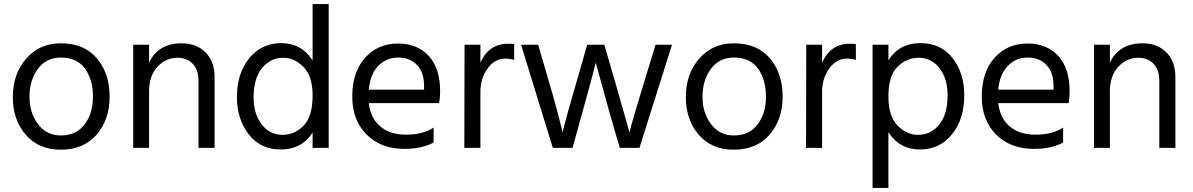

<svg xmlns="http://www.w3.org/2000/svg" viewBox="-20 -727 5866 944"><path d="M519 -252Q519 -139 455 -65Q391 9 279 9Q170 9 106.5 -64.5Q43 -138 43 -250Q43 -363 108.5 -438.5Q174 -514 279 -514Q394 -514 456.5 -440Q519 -366 519 -252ZM125 -251Q125 -172 167 -116.5Q209 -61 279 -61Q355 -61 396 -115.5Q437 -170 437 -251Q437 -335 398 -389.5Q359 -444 279 -444Q207 -444 166 -388Q125 -332 125 -251Z M1035 0H956V-328Q956 -384 927.5 -413.5Q899 -443 853 -443Q796 -443 754.5 -399Q713 -355 713 -277V0H635V-507H713V-419Q758 -514 873 -514Q947 -514 991 -469Q1035 -424 1035 -349Z M1227 -248Q1227 -166 1267 -115Q1307 -64 1368 -64Q1430 -64 1473.5 -110Q1517 -156 1517 -257Q1517 -353 1472 -398Q1427 -443 1373 -443Q1310 -443 1268.5 -392.5Q1227 -342 1227 -248ZM1596 0H1517V-75Q1463 8 1361 8Q1260 8 1202.5 -67Q1145 -142 1145 -249Q1145 -368 1206 -441.5Q1267 -515 1363 -515Q1462 -515 1517 -430V-707H1596Z M2112 -26Q2053 5 1968 5Q1853 5 1782.5 -65.5Q1712 -136 1712 -252Q1712 -373 1775 -443Q1838 -513 1937 -513Q2032 -513 2088 -452Q2144 -391 2144 -279Q2144 -247 2139 -220H1793Q1802 -145 1850 -105Q1898 -65 1976 -65Q2061 -65 2112 -100ZM1937 -444Q1880 -444 1840 -403Q1800 -362 1793 -286H2065V-306Q2065 -369 2031 -406.5Q1997 -444 1937 -444Z M2342 0H2263L2264 -507H2342V-418Q2382 -512 2480 -512Q2498 -512 2508 -510V-432Q2487 -439 2465 -439Q2412 -439 2377 -390Q2342 -341 2342 -277Z M2795 0H2698L2542 -507H2626L2675 -339Q2701 -251 2718.5 -185.5Q2736 -120 2741 -98L2746 -77Q2761 -141 2819 -340L2867 -507H2951L3000 -340L3075 -76Q3089 -135 3152 -340L3203 -507H3284L3124 0H3027L2979 -166L2909 -419Q2894 -355 2841 -166Z M3828 -252Q3828 -139 3764 -65Q3700 9 3588 9Q3479 9 3415.5 -64.5Q3352 -138 3352 -250Q3352 -363 3417.5 -438.5Q3483 -514 3588 -514Q3703 -514 3765.5 -440Q3828 -366 3828 -252ZM3434 -251Q3434 -172 3476 -116.5Q3518 -61 3588 -61Q3664 -61 3705 -115.5Q3746 -170 3746 -251Q3746 -335 3707 -389.5Q3668 -444 3588 -444Q3516 -444 3475 -388Q3434 -332 3434 -251Z M4022 0H3943L3944 -507H4022V-418Q4062 -512 4160 -512Q4178 -512 4188 -510V-432Q4167 -439 4145 -439Q4092 -439 4057 -390Q4022 -341 4022 -277Z M4348 197H4270V-507H4348V-430Q4401 -515 4505 -515Q4606 -515 4663.5 -441.5Q4721 -368 4721 -258Q4721 -141 4660.5 -66.5Q4600 8 4503 8Q4403 8 4348 -77ZM4348 -253Q4348 -156 4393 -110Q4438 -64 4493 -64Q4557 -64 4598 -114.5Q4639 -165 4639 -258Q4639 -341 4599 -392Q4559 -443 4498 -443Q4437 -443 4392.5 -398.5Q4348 -354 4348 -253Z M5207 -26Q5148 5 5063 5Q4948 5 4877.5 -65.5Q4807 -136 4807 -252Q4807 -373 4870 -443Q4933 -513 5032 -513Q5127 -513 5183 -452Q5239 -391 5239 -279Q5239 -247 5234 -220H4888Q4897 -145 4945 -105Q4993 -65 5071 -65Q5156 -65 5207 -100ZM5032 -444Q4975 -444 4935 -403Q4895 -362 4888 -286H5160V-306Q5160 -369 5126 -406.5Q5092 -444 5032 -444Z M5759 0H5680V-328Q5680 -384 5651.5 -413.5Q5623 -443 5577 -443Q5520 -443 5478.5 -399Q5437 -355 5437 -277V0H5359V-507H5437V-419Q5482 -514 5597 -514Q5671 -514 5715 -469Q5759 -424 5759 -349Z"/></svg>

Font: Hind Siliguri
Style: Regular
Weight: 400
Designer: Jyotish Sonowal
Foundry: Indian Type Foundry
Version: Version 1.000;PS 1.0;hotconv 1.0.86;makeotf.lib2.5.63406; tt